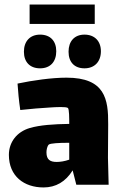

<svg xmlns="http://www.w3.org/2000/svg" viewBox="-20 -811 531 843"><path d="M396 -791H110V-706H396ZM156 -511C201 -511 227 -540 227 -586C227 -631 201 -659 156 -659C112 -659 85 -630 85 -584C85 -538 112 -511 156 -511ZM281 -584C281 -538 307 -511 351 -511C395 -511 423 -540 423 -586C423 -631 395 -659 351 -659C307 -659 281 -630 281 -584ZM457 0 454 -118 455 -265C456 -376 441 -470 272 -470C207 -470 123 -458 57 -444C59 -412 63 -368 69 -328C117 -333 160 -337 199 -339C228 -341 270 -343 278 -337C284 -333 284 -291 284 -267C215 -266 156 -262 111 -249C53 -232 19 -186 19 -131C19 -37 86 12 171 12C225 12 268 -13 299 -63L315 0ZM229 -100C201 -100 184 -109 184 -142C184 -153 187 -169 194 -176C200 -182 242 -184 276 -184H284V-110C264 -103 245 -100 229 -100Z"/></svg>

Font: FilmFarsi Display
Style: Regular
Weight: 400
Designer: Borna Izadpanah
Foundry: Borna Izadpanah
Version: Version 1.000;PS 001.000;hotconv 1.0.88;makeotf.lib2.5.64775